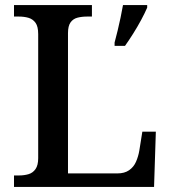

<svg xmlns="http://www.w3.org/2000/svg" viewBox="-20 -734 672 754"><path d="M35 0V-45H55Q75 -45 92 -50Q109 -55 119.5 -70Q130 -85 130 -113V-600Q130 -630 119.5 -644.5Q109 -659 92 -664Q75 -669 53 -669H35V-714H341V-669H323Q301 -669 284 -664.5Q267 -660 257 -646Q247 -632 247 -604V-53H441Q469 -53 487 -65.5Q505 -78 514 -98.5Q523 -119 527 -142L539 -217H592L585 0ZM430 -567Q436 -589 442 -614Q448 -639 453.5 -665Q459 -691 463 -714H558V-704Q549 -683 534.5 -656Q520 -629 503 -602Q486 -575 471 -554H430Z"/></svg>

Font: Noto Serif Hebrew Medium
Style: Regular
Weight: 500
Version: Version 2.003